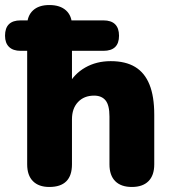

<svg xmlns="http://www.w3.org/2000/svg" viewBox="-56 -734 682 763"><path d="M140 9Q98 9 75 -14Q52 -37 52 -81V-532H26Q-4 -532 -20 -547.5Q-36 -563 -36 -592Q-36 -653 26 -653H92L52 -580V-633Q52 -671 75 -692.5Q98 -714 140 -714Q183 -714 206.5 -692.5Q230 -671 230 -633V-580L189 -653H355Q386 -653 401.5 -637.5Q417 -622 417 -592Q417 -532 355 -532H230V-394H214Q238 -440 282.5 -465.5Q327 -491 384 -491Q443 -491 481 -468Q519 -445 538 -398Q557 -351 557 -278V-81Q557 -37 534 -14Q511 9 468 9Q425 9 402 -14Q379 -37 379 -81V-271Q379 -316 363.5 -335Q348 -354 318 -354Q278 -354 254 -328.5Q230 -303 230 -260V-81Q230 9 140 9Z"/></svg>

Font: Nunito ExtraLight Black
Style: Regular
Weight: 900
Version: Version 3.602